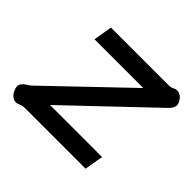

<svg xmlns="http://www.w3.org/2000/svg" viewBox="-129 -638 791 791"><g transform="rotate(45 267.0 -242.5)"><path d="M51 10Q39 10 28 0.5Q17 -9 10 -29Q8 -37 8 -40Q8 -58 32 -73Q43 -79 52 -88L381 -403H97L111 -485H442Q463 -485 471 -491Q479 -495 486 -495Q508 -495 522 -473Q530 -460 530 -451Q530 -436 512 -418L159 -82H462L448 0H97Q78 0 65 7Q59 10 51 10Z"/></g></svg>

Font: Niramit Medium
Style: Italic
Weight: 500
Italic angle: -10°
Designer: Katatrad Aksorn Co.,Ltd.
Foundry: Cadson Demak Co.,Ltd.
Version: Version 1.000; ttfautohint (v1.6)